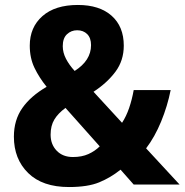

<svg xmlns="http://www.w3.org/2000/svg" viewBox="-20 -744 744 774"><path d="M294 -724Q381 -724 430 -680.5Q479 -637 479 -560Q479 -500 445.5 -455Q412 -410 357 -374L472 -249Q489 -275 500.5 -308.5Q512 -342 519 -381H668Q655 -316 629.5 -254Q604 -192 569 -146L704 0H519L466 -60Q426 -28 380 -9Q334 10 258 10Q151 10 93.5 -46.5Q36 -103 36 -193Q36 -260 70 -308.5Q104 -357 168 -394Q138 -431 119 -470.5Q100 -510 100 -560Q100 -634 151 -679Q202 -724 294 -724ZM291 -622Q267 -622 250 -606Q233 -590 233 -558Q233 -532 246 -507Q259 -482 281 -458Q347 -500 347 -562Q347 -591 331.5 -606.5Q316 -622 291 -622ZM244 -309Q214 -287 199 -262Q184 -237 184 -201Q184 -162 208.5 -136.5Q233 -111 274 -111Q310 -111 336.5 -123Q363 -135 382 -154Z"/></svg>

Font: Noto Sans Lao UI SemCond
Style: Bold
Weight: 700
Width: 4
Designer: Monotype Design Team
Foundry: Monotype Imaging Inc.
Version: Version 2.000; ttfautohint (v1.8.4.7-5d5b)